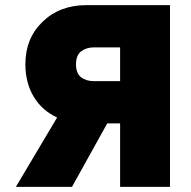

<svg xmlns="http://www.w3.org/2000/svg" viewBox="-20 -730 745 750"><path d="M42 0 203.1 -271Q144.5 -297.9 111.8 -352.1Q79.1 -406.2 79.1 -479Q79.1 -580.1 146.2 -645Q213.4 -710 317.9 -710H644V0H449.2V-248H423.8H398.9L261.2 0ZM346.2 -413.1H449.2V-544.9H346.2Q317.4 -544.9 297.1 -529.5Q276.9 -514.2 276.9 -479Q276.9 -443.4 296.6 -428.2Q316.4 -413.1 346.2 -413.1Z"/></svg>

Font: Rawline Black
Style: Regular
Weight: 900
Designer: Matt McInerney, Pablo Impallari, Rodrigo Fuenzalida
Foundry: Matt McInerney, Pablo Impallari, Rodrigo Fuenzalida
Version: Version 4.020;PS 004.020;hotconv 1.0.88;makeotf.lib2.5.64775